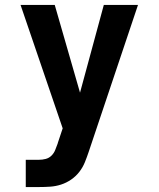

<svg xmlns="http://www.w3.org/2000/svg" viewBox="-20 -755 640 775"><path d="M84 0V-110H137Q151 -110 164.5 -113.5Q178 -117 188 -127Q198 -137 203 -150Q208 -163 213 -176V-177Q213 -177 213 -177Q213 -177 213 -177L233 -237L63 -735H201L303 -381L399 -735H537L338 -142Q331 -121 322.5 -100Q314 -79 300 -61Q286 -43 267 -30Q248 -17 226.5 -10Q205 -3 182.5 -1.5Q160 0 137 0Z"/></svg>

Font: Iosevka SS04 XBd Ex
Style: Regular
Weight: 800
Width: 7
Monospace: yes
Designer: Belleve Invis
Foundry: Belleve Invis
Version: Version 19.0.0; ttfautohint (v1.8.4)